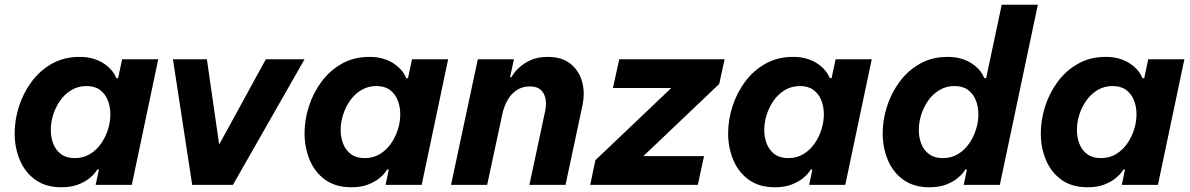

<svg xmlns="http://www.w3.org/2000/svg" viewBox="-20 -780 5021 810"><path d="M315 -540Q348.8 -540 373.8 -532.3Q398.8 -524.6 416.3 -513.2Q433.8 -501.8 445.4 -489.4Q457 -477 463 -466.1Q469 -455.2 471 -450H478.2L495.2 -530H647.6L536 0H383.6L397.2 -64.8H390.4Q390.4 -64.8 382.4 -53.3Q374.4 -41.8 356.6 -27.4Q338.8 -13 309.8 -1.5Q280.8 10 238.8 10Q172.6 10 128.7 -21.8Q84.8 -53.6 63.3 -105.6Q41.8 -157.6 41.8 -217.4Q41.8 -274 60 -330.9Q78.2 -387.8 113.3 -435.3Q148.4 -482.8 199.4 -511.4Q250.4 -540 315 -540ZM344.6 -417Q309.8 -417 281.6 -400.2Q253.4 -383.4 234.1 -356.1Q214.8 -328.8 204.5 -296.3Q194.2 -263.8 194.2 -231.8Q194.2 -200.2 204.9 -173Q215.6 -145.8 238 -129.4Q260.4 -113 295.6 -113Q331 -113 358.7 -129.5Q386.4 -146 405.7 -173.3Q425 -200.6 435.3 -233.1Q445.6 -265.6 445.6 -297.6Q445.6 -329.6 434.9 -356.8Q424.2 -384 402 -400.5Q379.8 -417 344.6 -417Z M962.6 0H790.8L709.6 -530H852.8L913.2 -111H872.2L1101.6 -530H1264.8Z M1538 -540Q1571.8 -540 1596.8 -532.3Q1621.8 -524.6 1639.3 -513.2Q1656.8 -501.8 1668.4 -489.4Q1680 -477 1686 -466.1Q1692 -455.2 1694 -450H1701.2L1718.2 -530H1870.6L1759 0H1606.6L1620.2 -64.8H1613.4Q1613.4 -64.8 1605.4 -53.3Q1597.4 -41.8 1579.6 -27.4Q1561.8 -13 1532.8 -1.5Q1503.8 10 1461.8 10Q1395.6 10 1351.7 -21.8Q1307.8 -53.6 1286.3 -105.6Q1264.8 -157.6 1264.8 -217.4Q1264.8 -274 1283 -330.9Q1301.2 -387.8 1336.3 -435.3Q1371.4 -482.8 1422.4 -511.4Q1473.4 -540 1538 -540ZM1567.6 -417Q1532.8 -417 1504.6 -400.2Q1476.4 -383.4 1457.1 -356.1Q1437.8 -328.8 1427.5 -296.3Q1417.2 -263.8 1417.2 -231.8Q1417.2 -200.2 1427.9 -173Q1438.6 -145.8 1461 -129.4Q1483.4 -113 1518.6 -113Q1554 -113 1581.7 -129.5Q1609.4 -146 1628.7 -173.3Q1648 -200.6 1658.3 -233.1Q1668.6 -265.6 1668.6 -297.6Q1668.6 -329.6 1657.9 -356.8Q1647.2 -384 1625 -400.5Q1602.8 -417 1567.6 -417Z M2035.2 0H1882.8L1995.8 -530H2148.2L2131.8 -454.2H2137.2Q2137.2 -454.2 2145.6 -467.2Q2154 -480.2 2172.6 -497.1Q2191.2 -514 2220.4 -527Q2249.6 -540 2291.6 -540Q2350 -540 2386.1 -511.5Q2422.2 -483 2435.6 -435.9Q2449 -388.8 2436.6 -332.6L2365.8 0H2213.4L2279.8 -311Q2286 -339.8 2281.4 -363.4Q2276.8 -387 2261 -401.2Q2245.2 -415.4 2215.6 -415.4Q2183.6 -415.4 2159.9 -399.8Q2136.2 -384.2 2121.2 -357.6Q2106.2 -331 2099.2 -298.6Z M2924 0H2470L2491.8 -104.2L2812 -408.8H2565.8L2592.4 -530H3037L3014.2 -425.8L2694 -121.2H2950Z M3325 -540Q3358.8 -540 3383.8 -532.3Q3408.8 -524.6 3426.3 -513.2Q3443.8 -501.8 3455.4 -489.4Q3467 -477 3473 -466.1Q3479 -455.2 3481 -450H3488.2L3505.2 -530H3657.6L3546 0H3393.6L3407.2 -64.8H3400.4Q3400.4 -64.8 3392.4 -53.3Q3384.4 -41.8 3366.6 -27.4Q3348.8 -13 3319.8 -1.5Q3290.8 10 3248.8 10Q3182.6 10 3138.7 -21.8Q3094.8 -53.6 3073.3 -105.6Q3051.8 -157.6 3051.8 -217.4Q3051.8 -274 3070 -330.9Q3088.2 -387.8 3123.3 -435.3Q3158.4 -482.8 3209.4 -511.4Q3260.4 -540 3325 -540ZM3354.6 -417Q3319.8 -417 3291.6 -400.2Q3263.4 -383.4 3244.1 -356.1Q3224.8 -328.8 3214.5 -296.3Q3204.2 -263.8 3204.2 -231.8Q3204.2 -200.2 3214.9 -173Q3225.6 -145.8 3248 -129.4Q3270.4 -113 3305.6 -113Q3341 -113 3368.7 -129.5Q3396.4 -146 3415.7 -173.3Q3435 -200.6 3445.3 -233.1Q3455.6 -265.6 3455.6 -297.6Q3455.6 -329.6 3444.9 -356.8Q3434.2 -384 3412 -400.5Q3389.8 -417 3354.6 -417Z M3900.8 10Q3834.6 10 3790.7 -21.8Q3746.8 -53.6 3725.3 -105.6Q3703.8 -157.6 3703.8 -217.4Q3703.8 -274 3722 -330.9Q3740.2 -387.8 3775.3 -435.3Q3810.4 -482.8 3861.4 -511.4Q3912.4 -540 3977 -540Q4010.8 -540 4035.8 -532.3Q4060.8 -524.6 4078.3 -513.2Q4095.8 -501.8 4107.4 -489.4Q4119 -477 4125 -466.1Q4131 -455.2 4133 -450H4140.2L4206 -760H4358.4L4198 0H4045.6L4059.2 -64.8H4052.4Q4052.4 -64.8 4044.4 -53.3Q4036.4 -41.8 4018.6 -27.4Q4000.8 -13 3971.8 -1.5Q3942.8 10 3900.8 10ZM3957.6 -113Q3993 -113 4020.7 -129.5Q4048.4 -146 4067.7 -173.3Q4087 -200.6 4097.3 -233.1Q4107.6 -265.6 4107.6 -297.6Q4107.6 -329.6 4096.9 -356.8Q4086.2 -384 4064 -400.5Q4041.8 -417 4006.6 -417Q3971.8 -417 3943.6 -400.2Q3915.4 -383.4 3896.1 -356.1Q3876.8 -328.8 3866.5 -296.3Q3856.2 -263.8 3856.2 -231.8Q3856.2 -200.2 3866.9 -173Q3877.6 -145.8 3900 -129.4Q3922.4 -113 3957.6 -113Z M4644 -540Q4677.8 -540 4702.8 -532.3Q4727.8 -524.6 4745.3 -513.2Q4762.8 -501.8 4774.4 -489.4Q4786 -477 4792 -466.1Q4798 -455.2 4800 -450H4807.2L4824.2 -530H4976.6L4865 0H4712.6L4726.2 -64.8H4719.4Q4719.4 -64.8 4711.4 -53.3Q4703.4 -41.8 4685.6 -27.4Q4667.8 -13 4638.8 -1.5Q4609.8 10 4567.8 10Q4501.6 10 4457.7 -21.8Q4413.8 -53.6 4392.3 -105.6Q4370.8 -157.6 4370.8 -217.4Q4370.8 -274 4389 -330.9Q4407.2 -387.8 4442.3 -435.3Q4477.4 -482.8 4528.4 -511.4Q4579.4 -540 4644 -540ZM4673.6 -417Q4638.8 -417 4610.6 -400.2Q4582.4 -383.4 4563.1 -356.1Q4543.8 -328.8 4533.5 -296.3Q4523.2 -263.8 4523.2 -231.8Q4523.2 -200.2 4533.9 -173Q4544.6 -145.8 4567 -129.4Q4589.4 -113 4624.6 -113Q4660 -113 4687.7 -129.5Q4715.4 -146 4734.7 -173.3Q4754 -200.6 4764.3 -233.1Q4774.6 -265.6 4774.6 -297.6Q4774.6 -329.6 4763.9 -356.8Q4753.2 -384 4731 -400.5Q4708.8 -417 4673.6 -417Z"/></svg>

Font: Be Vietnam Pro Variable Thin
Style: Italic
Weight: 100
Italic angle: -12°
Designer: Lam Bao, Tony Le, Vietanh Nguyen
Foundry: Yellow Type Foundry
Version: Version 1.002